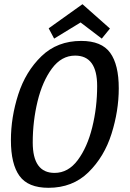

<svg xmlns="http://www.w3.org/2000/svg" viewBox="-20 -875 618 915"><path d="M546 -454Q546 -347 511.5 -237.5Q477 -128 401.5 -54Q326 20 211 20Q114 20 73 -36.5Q32 -93 32 -207Q32 -316 67 -425Q102 -534 177.5 -607Q253 -680 367 -680Q464 -680 505 -623.5Q546 -567 546 -454ZM136 -196Q136 -51 240 -51Q305 -51 350.5 -112Q396 -173 419.5 -268Q443 -363 443 -465Q443 -610 338 -610Q273 -610 227.5 -548.5Q182 -487 159 -392Q136 -297 136 -196ZM238 -691 212 -740 373 -855 504 -739 465 -691 364 -768Z"/></svg>

Font: Sansita Light Italic
Style: Regular
Weight: 300
Italic angle: -11°
Designer: Pablo Cosgaya
Foundry: Omnibus-Type
Version: Version 1.006